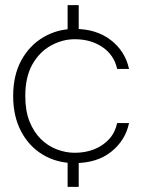

<svg xmlns="http://www.w3.org/2000/svg" viewBox="-20 -620 551 744"><path d="M242 104V-20H285V104ZM242 -477V-600H285V-477ZM269 12Q201 12 147 -20Q93 -52 62 -110.5Q31 -169 31 -248Q31 -328 62.5 -386Q94 -444 148.5 -476Q203 -508 269 -508Q353 -508 409 -465Q465 -422 480 -353H434Q422 -407 377 -437.5Q332 -468 270 -468Q222 -468 177.5 -443.5Q133 -419 105.5 -370.5Q78 -322 78 -248Q78 -190 94.5 -149Q111 -108 138.5 -81Q166 -54 200.5 -41Q235 -28 270 -28Q311 -28 345 -41.5Q379 -55 402.5 -80.5Q426 -106 434 -143H480Q466 -76 411 -32Q356 12 269 12Z"/></svg>

Font: DM Sans 36pt ExtraLight
Style: Regular
Weight: 250
Designer: Colophon Foundry, Jonny Pinhorn
Foundry: Colophon Foundry
Version: Version 4.004;gftools[0.9.30]